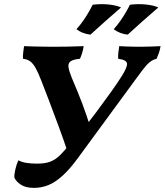

<svg xmlns="http://www.w3.org/2000/svg" viewBox="-20 -903 799 932"><path d="M144.9 9Q105.1 9 81.8 -6.2Q58.5 -21.4 49.9 -40.4Q48.4 -54.4 54.5 -80.8Q60.6 -107.2 69.3 -125Q85.7 -115.9 108.3 -112.3Q130.9 -108.7 160.5 -108.7Q199.8 -108.7 225.1 -118.7Q250.4 -128.8 272.1 -150.4Q293.8 -171.9 320.6 -205.7L310.9 -158Q288.9 -224.2 264.9 -289.1Q240.9 -354 219.1 -411.5Q197.3 -468.9 180.9 -510.3Q165.5 -550.5 153 -572.7Q140.5 -595 126.6 -605.1Q112.8 -615.2 91.7 -617.7Q90.7 -630.2 92.4 -646.2Q94.2 -662.1 96.8 -679Q111.9 -678 138.6 -677.5Q165.4 -677 193.4 -676.5Q221.3 -676 239.7 -676Q267.5 -676 307.7 -676.7Q347.9 -677.5 386.3 -679Q383.2 -660.1 378.4 -644.7Q373.6 -629.2 368.1 -617.7Q336.2 -614.7 323 -605.6Q309.8 -596.5 312.3 -577.8Q314.8 -559.1 327.7 -527Q344.2 -488.3 356.4 -458.5Q368.6 -428.7 378.8 -401.6Q389.1 -374.5 399 -345.7Q409 -316.9 420.4 -279.8L387.2 -281.3Q418.6 -320.2 453.4 -366.9Q488.2 -413.6 519.7 -457.7Q551.2 -501.8 569.9 -531.8Q597.2 -574.5 596.6 -593.4Q596 -612.2 553.7 -617.7Q552.7 -629.8 554.2 -645.2Q555.7 -660.6 558.8 -679Q572.3 -678 589.4 -677.5Q606.6 -677 625 -676.5Q643.5 -676 659 -676Q683 -676 712 -677Q741.1 -678 759.4 -679Q756.8 -661.7 751.5 -646.5Q746.2 -631.3 740.1 -617.7Q720.7 -613.2 705.1 -599.9Q689.4 -586.5 671.9 -563.1Q654.5 -539.6 627.8 -503.5L358.5 -136.2Q318.2 -81 282.8 -49.3Q247.5 -17.6 214.3 -4.3Q181.1 9 144.9 9ZM600.1 -735Q563.5 -738.1 531.8 -761Q550.2 -781.3 565.6 -803.7Q581.1 -826.1 592.8 -846.6Q604.6 -867.1 610.5 -880Q650.5 -885 688.1 -881.2Q725.8 -877.3 748.5 -866.8Q707.3 -831.6 668.8 -797.2Q630.4 -762.7 600.1 -735ZM419.2 -735Q382.6 -738.1 350.9 -761Q369.3 -781.3 384.8 -803.7Q400.2 -826.1 411.9 -846.6Q423.7 -867.1 429.6 -880Q469.6 -885 507.3 -881.2Q544.9 -877.3 567.6 -866.8Q526.4 -831.6 488 -797.2Q449.5 -762.7 419.2 -735Z"/></svg>

Font: Vollkorn
Style: Italic
Weight: 400
Italic angle: -11°
Designer: Friedrich Althausen
Foundry: Friedrich Althausen
Version: Version 5.001